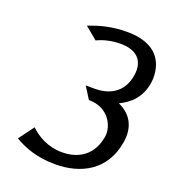

<svg xmlns="http://www.w3.org/2000/svg" viewBox="-114 -677 692 774"><g transform="rotate(20 231.5 -289.5)"><path d="M33 -36C74 -11 132 11 209 11C317 11 418 -38 439 -168C451 -241 417 -286 367 -308C413 -330 451 -366 461 -429C465 -454 478 -590 300 -590C235 -590 185 -576 139 -558L192 -514C221 -528 255 -536 293 -536C357 -536 398 -504 387 -435C374 -355 314 -330 257 -330H217L249 -279C337 -279 368 -206 361 -163C348 -83 293 -44 218 -44C159 -44 112 -71 81 -101Z"/></g></svg>

Font: Charger Sport
Style: DfObl
Weight: 400
Designer: Jasper
Foundry: Cannot Into Space Fonts
Version: Version 1.1